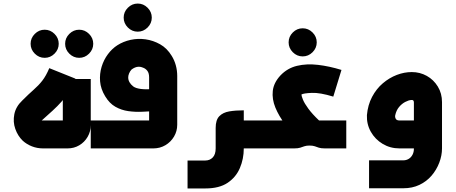

<svg xmlns="http://www.w3.org/2000/svg" viewBox="-20 -834 2561 1079"><path d="M231 -509Q199 -509 175.5 -532.5Q152 -556 152 -588Q152 -620 175.5 -643.5Q199 -667 231 -667Q263 -667 286.5 -643.5Q310 -620 310 -588Q310 -556 286.5 -532.5Q263 -509 231 -509ZM425 -509Q393 -509 369.5 -532.5Q346 -556 346 -588Q346 -620 369.5 -643.5Q393 -667 425 -667Q457 -667 480.5 -643.5Q504 -620 504 -588Q504 -556 480.5 -532.5Q457 -509 425 -509Z M222 0Q189 0 159.5 -11.5Q130 -23 108 -43Q80 -70 66 -109.5Q52 -149 60.5 -192Q69 -235 105 -269Q142 -306 169.5 -330Q197 -354 218 -381Q239 -408 257 -451L404 -392Q386 -349 367 -318.5Q348 -288 326 -263Q304 -238 275.5 -212Q247 -186 210 -153Q205 -151 204.5 -151Q204 -151 205 -152Q207 -157 216 -157H352Q347 -153 342.5 -148.5Q338 -144 333 -139V-390H490V-131Q490 -95 472.5 -65Q455 -35 425.5 -17.5Q396 0 360 0Z M754 -656Q722 -656 698.5 -679.5Q675 -703 675 -735Q675 -767 698.5 -790.5Q722 -814 754 -814Q786 -814 809.5 -790.5Q833 -767 833 -735Q833 -703 809.5 -679.5Q786 -656 754 -656Z M490 0V-157H837Q832 -153 827.5 -148.5Q823 -144 818 -139V-399Q818 -423 808 -436Q798 -449 783 -454Q772 -459 760.5 -459Q749 -459 738.5 -454.5Q728 -450 719 -443Q710 -433 705 -420.5Q700 -408 700.5 -396Q701 -384 707 -373Q715 -359 728.5 -348.5Q742 -338 772 -334Q802 -330 858 -335V-210Q821 -208 780.5 -206Q740 -204 701 -209.5Q662 -215 628.5 -234Q595 -253 571 -293Q546 -334 542.5 -376.5Q539 -419 551 -458.5Q563 -498 586.5 -529.5Q610 -561 640 -580Q673 -601 714 -610Q755 -619 798 -613Q841 -607 880 -585Q919 -563 945 -520Q960 -496 968 -467Q976 -438 976 -407V-133Q976 -97 958 -66.5Q940 -36 909.5 -18Q879 0 842 0Z M1300 0V-157H1461V0ZM1034 225V68H1134Q1159 68 1175.5 51Q1192 34 1192 0V-115Q1192 -160 1212.5 -181Q1233 -202 1268.5 -208Q1304 -214 1350 -214V0Q1350 59 1328 110.5Q1306 162 1259 193.5Q1212 225 1134 225Z M1681 -517Q1649 -517 1625.5 -540.5Q1602 -564 1602 -596Q1602 -628 1625.5 -651.5Q1649 -675 1681 -675Q1713 -675 1736.5 -651.5Q1760 -628 1760 -596Q1760 -564 1736.5 -540.5Q1713 -517 1681 -517Z M1662 -49Q1618 -89 1582.5 -135.5Q1547 -182 1527.5 -229.5Q1508 -277 1513 -323Q1518 -369 1556 -410Q1595 -451 1649 -464Q1703 -477 1767 -469.5Q1831 -462 1899 -441L1853 -291Q1778 -314 1732 -312Q1686 -310 1674 -303Q1674 -295 1682.5 -274Q1691 -253 1713 -223Q1735 -193 1773 -157ZM1441 0V-157H1926V0H1806Q1784 0 1772 -4Q1760 -8 1749 -12Q1738 -16 1719 -16Q1702 -16 1690.5 -12Q1679 -8 1667 -4Q1655 0 1633 0Z M2054 224V67H2247Q2263 67 2276.5 59Q2290 51 2298 36Q2306 21 2306 2V-258Q2306 -266 2302.5 -269.5Q2299 -273 2291 -272Q2276 -271 2257 -261Q2238 -251 2222.5 -232.5Q2207 -214 2201 -186Q2199 -176 2204 -166.5Q2209 -157 2225 -157H2358V0H2225Q2173 0 2130.5 -25.5Q2088 -51 2064 -93.5Q2040 -136 2042 -187Q2047 -244 2071 -289.5Q2095 -335 2131.5 -366Q2168 -397 2210 -413Q2252 -429 2294 -429Q2340 -429 2378.5 -407.5Q2417 -386 2440.5 -347.5Q2464 -309 2464 -260V0Q2464 40 2448.5 80.5Q2433 121 2405 153.5Q2377 186 2337 205Q2297 224 2247 224Z"/></svg>

Font: Mada ExtraBold
Style: Regular
Weight: 800
Designer: Khaled Hosny
Version: Version 1.5